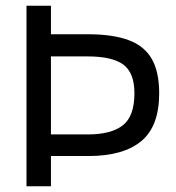

<svg xmlns="http://www.w3.org/2000/svg" viewBox="-20 -647 612 667"><path d="M288 -105H128V-180H285Q366 -180 406.5 -211.5Q447 -243 447 -323Q447 -394 408.5 -422.5Q370 -451 285 -451H128V-528H285Q372 -528 427 -507.5Q482 -487 507.5 -442Q533 -397 533 -323Q533 -208 470.5 -156.5Q408 -105 288 -105ZM157 0H72V-627H157Z"/></svg>

Font: Blinker
Style: Regular
Weight: 400
Designer: Juergen Huber
Foundry: supertype
Version: 1.017